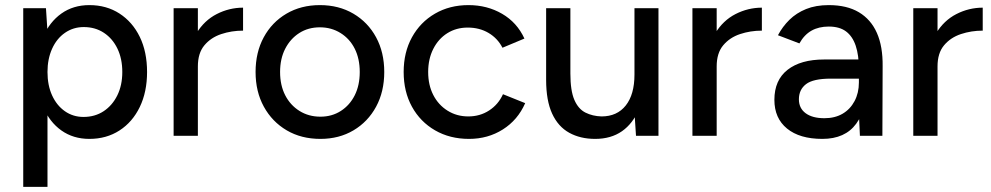

<svg xmlns="http://www.w3.org/2000/svg" viewBox="-20 -532 3880 752"><path d="M71 200V-500H160L166 -408V200ZM330 12Q267 12 220.5 -21Q174 -54 149 -113Q124 -172 124 -250Q124 -329 149 -387.5Q174 -446 220.5 -479Q267 -512 330 -512Q397 -512 448 -479Q499 -446 527.5 -387.5Q556 -329 556 -250Q556 -172 527.5 -113Q499 -54 448 -21Q397 12 330 12ZM307 -74Q352 -74 386 -96.5Q420 -119 439.5 -158.5Q459 -198 459 -250Q459 -302 440 -341.5Q421 -381 387 -403.5Q353 -426 308 -426Q267 -426 234.5 -403.5Q202 -381 184 -341Q166 -301 166 -250Q166 -198 184 -158.5Q202 -119 234 -96.5Q266 -74 307 -74Z M718 -269Q718 -350 749 -401Q780 -452 829 -477Q878 -502 932 -502V-412Q887 -412 846.5 -398.5Q806 -385 780.5 -354.5Q755 -324 755 -272ZM660 0V-500H755V0Z M1235 12Q1160 12 1103 -21.5Q1046 -55 1013.5 -114Q981 -173 981 -250Q981 -327 1013 -386Q1045 -445 1102 -478.5Q1159 -512 1233 -512Q1307 -512 1364 -478.5Q1421 -445 1453 -386Q1485 -327 1485 -250Q1485 -173 1453 -114Q1421 -55 1364.5 -21.5Q1308 12 1235 12ZM1235 -75Q1280 -75 1315 -97.5Q1350 -120 1369.5 -159Q1389 -198 1389 -250Q1389 -302 1369.5 -341Q1350 -380 1314 -402.5Q1278 -425 1233 -425Q1187 -425 1152 -402.5Q1117 -380 1097 -341Q1077 -302 1077 -250Q1077 -198 1097 -159Q1117 -120 1153 -97.5Q1189 -75 1235 -75Z M1817 12Q1742 12 1684 -21.5Q1626 -55 1593.5 -114Q1561 -173 1561 -250Q1561 -327 1593.5 -386Q1626 -445 1683.5 -478.5Q1741 -512 1815 -512Q1888 -512 1946.5 -478Q2005 -444 2034 -381L1948 -345Q1929 -382 1893.5 -403Q1858 -424 1812 -424Q1767 -424 1732 -402Q1697 -380 1677 -340.5Q1657 -301 1657 -250Q1657 -199 1677 -160Q1697 -121 1733 -98.5Q1769 -76 1814 -76Q1860 -76 1896 -99.5Q1932 -123 1950 -163L2037 -128Q2008 -62 1949.5 -25Q1891 12 1817 12Z M2471 0 2465 -92V-500H2559V0ZM2119 -244V-500H2214V-244ZM2214 -244Q2214 -177 2229.5 -141Q2245 -105 2273 -91Q2301 -77 2336 -76Q2397 -76 2431 -119Q2465 -162 2465 -240H2506Q2506 -161 2482.5 -104.5Q2459 -48 2416 -18Q2373 12 2311 12Q2253 12 2209.5 -12Q2166 -36 2142.5 -87Q2119 -138 2119 -219V-244Z M2750 -269Q2750 -350 2781 -401Q2812 -452 2861 -477Q2910 -502 2964 -502V-412Q2919 -412 2878.5 -398.5Q2838 -385 2812.5 -354.5Q2787 -324 2787 -272ZM2692 0V-500H2787V0Z M3348 0 3344 -87V-261Q3344 -316 3331.5 -353Q3319 -390 3293.5 -409Q3268 -428 3226 -428Q3187 -428 3158.5 -412Q3130 -396 3111 -362L3027 -394Q3045 -428 3072 -454.5Q3099 -481 3137 -496.5Q3175 -512 3226 -512Q3297 -512 3344 -484Q3391 -456 3414.5 -403Q3438 -350 3437 -272L3436 0ZM3201 12Q3112 12 3062.5 -28.5Q3013 -69 3013 -141Q3013 -218 3064.5 -258.5Q3116 -299 3208 -299H3347V-224H3234Q3165 -224 3137 -202.5Q3109 -181 3109 -143Q3109 -108 3135.5 -88.5Q3162 -69 3209 -69Q3250 -69 3280 -86.5Q3310 -104 3327 -136Q3344 -168 3344 -209H3377Q3377 -107 3333.5 -47.5Q3290 12 3201 12Z M3615 -269Q3615 -350 3646 -401Q3677 -452 3726 -477Q3775 -502 3829 -502V-412Q3784 -412 3743.5 -398.5Q3703 -385 3677.5 -354.5Q3652 -324 3652 -272ZM3557 0V-500H3652V0Z"/></svg>

Font: Figtree Light Medium
Style: Regular
Weight: 500
Version: Version 2.001;gftools[0.9.30]